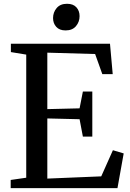

<svg xmlns="http://www.w3.org/2000/svg" viewBox="-20 -968 667 988"><path d="M115 -53.5V-687L36 -700V-743H546L560 -586.5H506.5L469.5 -690L223.5 -697V-406.5L389.5 -410.5L406.5 -497H455V-265H406.5L389.5 -354.5L223.5 -358.5V-49L501 -60.5L561 -195L616.5 -178.5L584.5 0H35V-42ZM317 -811.5Q286 -811.5 269.5 -829.8Q253 -848 253 -875Q253 -904.5 271.5 -926.5Q290 -948.5 324.5 -948.5H325.5Q356.5 -948.5 373 -930.5Q389.5 -912.5 389.5 -885Q389.5 -855.5 371 -833.5Q352.5 -811.5 318 -811.5Z"/></svg>

Font: Merriweather 48pt
Style: Regular
Weight: 400
Version: Version 2.100